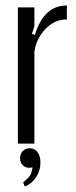

<svg xmlns="http://www.w3.org/2000/svg" viewBox="-20 -522 278 698"><path d="M105 -495V-426L96 -399L107 -395Q139 -502 223 -502V-451Q202 -452 182 -443Q162 -434 146 -417.5Q130 -401 119 -379.5Q108 -358 105 -333V0H45V-495ZM98 86Q94 88 87 88Q72 88 62.5 78.5Q53 69 53 53Q53 37 63 27Q73 17 88 17Q106 17 116.5 31Q127 45 127 69Q127 98 111.5 122Q96 146 70 156L64 141Q82 127 89 116Q96 105 98 86Z"/></svg>

Font: Moniqa Paragraph
Style: Regular
Weight: 400
Designer: Rajesh Rajput
Foundry: Rajesh Rajput
Version: Version 1.000